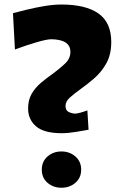

<svg xmlns="http://www.w3.org/2000/svg" viewBox="-20 -871 558 867"><path d="M258.8 -269.5Q178.7 -269.5 142.8 -300.5Q106.9 -331.5 106.9 -381.3Q106.9 -419.4 122.8 -447Q138.7 -474.6 164.1 -496.3Q189.5 -518.1 217.8 -537.6Q249 -560.5 273.4 -583.5Q297.9 -606.4 297.9 -636.7Q297.9 -692.4 211.9 -693.8Q191.9 -693.8 145 -680.2Q98.1 -666.5 47.4 -647.5L38.6 -811.5Q64 -818.4 102.1 -827.6Q140.1 -836.9 181.4 -843.8Q222.7 -850.6 257.3 -850.6Q366.7 -850.6 424.6 -810.1Q482.4 -769.5 482.4 -681.2Q482.4 -624.5 460 -584.7Q437.5 -544.9 405.3 -517.1Q373 -489.3 343.3 -468.3Q315.9 -448.7 295.9 -430.9Q275.9 -413.1 275.9 -393.1Q275.9 -372.6 289.6 -365.7Q303.2 -358.9 318.8 -357.9Q327.1 -357.9 344 -362.5Q360.8 -367.2 374.5 -372.6L379.9 -285.2Q359.4 -281.2 323 -275.4Q286.6 -269.5 258.8 -269.5ZM168.7 -104.9Q168.7 -141.9 194.7 -164.5Q220.8 -187.1 257.3 -187.1Q294.4 -187.1 320.4 -164.5Q346.5 -141.9 346.5 -104.9Q346.5 -67.8 320.4 -45.5Q294.4 -23.2 257.3 -23.2Q220.8 -23.2 194.7 -45.5Q168.7 -67.8 168.7 -104.9Z"/></svg>

Font: Pinar DS4 ExtraBold
Style: Regular
Weight: 800
Designer: Amin Abedi
Version: Version 3.000